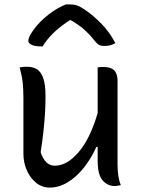

<svg xmlns="http://www.w3.org/2000/svg" viewBox="-20 -838 640 869"><path d="M102 -536Q128 -536 146.5 -525Q165 -514 175.5 -485Q186 -456 186 -403Q186 -360 183.5 -321.5Q181 -283 176.5 -242Q172 -201 164 -149Q184 -88 228 -88Q283 -88 335.5 -149Q388 -210 422 -326V-533Q429 -534 434.5 -534.5Q440 -535 447 -535Q482 -535 497 -519.5Q512 -504 512 -472V-93Q512 -35 527 0Q520 1 513 2.5Q506 4 499 4Q467 4 444.5 -21.5Q422 -47 422 -111V-173H416Q393 -121 359.5 -79Q326 -37 286.5 -13Q247 11 205 11Q170 11 143 -11Q116 -33 101 -68Q86 -103 86 -141V-394Q86 -435 82.5 -465.5Q79 -496 69 -533Q87 -536 102 -536ZM278 -818H298Q314 -818 328.5 -813.5Q343 -809 370 -790Q403 -767 439.5 -730Q476 -693 502 -643Q491 -636 479 -633Q467 -630 451 -630Q436 -630 426.5 -636Q417 -642 403 -660Q385 -683 361.5 -704Q338 -725 300 -747H297Q250 -717 220 -687Q190 -657 173 -628H167Q137 -628 122.5 -635.5Q108 -643 108 -653Q108 -661 114 -674Q120 -687 134 -706Q160 -741 199 -771.5Q238 -802 278 -818Z"/></svg>

Font: Recursive Mn Csl St
Style: Regular
Weight: 400
Monospace: yes
Version: Version 1.079;hotconv 1.0.112;makeotfexe 2.5.65598; ttfautoh